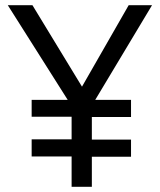

<svg xmlns="http://www.w3.org/2000/svg" viewBox="-20 -720 616 740"><path d="M102 -335H241L10 -700H105L296 -386L476 -700H566L347 -335H485V-269H334V-182H485V-116H334V0H256V-117H102V-183H256V-270H102Z"/></svg>

Font: Lexend HM
Style: Regular
Weight: 400
Designer: Bonnie Shaver-Troup, Thomas Jockin, Octavio Pardo
Foundry: Lexend
Version: Version 1.091